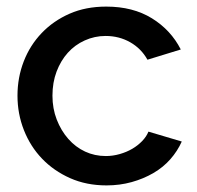

<svg xmlns="http://www.w3.org/2000/svg" viewBox="-20 -552 597 582"><path d="M303 10Q242 10 192.5 -12Q143 -34 107.5 -71Q72 -108 52.5 -157.5Q33 -207 33 -262Q33 -317 52 -366Q71 -415 106.5 -452Q142 -489 191 -510.5Q240 -532 302 -532Q383 -532 440.5 -496.5Q498 -461 528 -402L427 -371Q408 -405 374.5 -424Q341 -443 300 -443Q267 -443 237 -429.5Q207 -416 185.5 -392Q164 -368 151.5 -335Q139 -302 139 -262Q139 -223 152 -189.5Q165 -156 187 -131Q209 -106 238 -92.5Q267 -79 301 -79Q322 -79 343 -85Q364 -91 381 -101Q398 -111 411 -124.5Q424 -138 430 -153L531 -123Q518 -94 496.5 -69.5Q475 -45 445 -27.5Q415 -10 379 0Q343 10 303 10Z"/></svg>

Font: Rising Sun Medium
Style: Regular
Weight: 500
Designer: Matt McInerney, Pablo Impallari, Rodrigo Fuenzalida (Raleway font), Stephen Hutchings (Greek), Cristiano Sobral (main ch
Foundry: The Rising Sun Project Authors
Version: Version 4.327; ttfautohint (v1.8.4.7-5d5b-dirty)